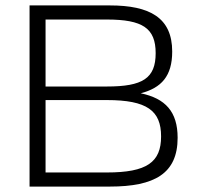

<svg xmlns="http://www.w3.org/2000/svg" viewBox="-20 -688 734 708"><path d="M635 -180C635 -276 590 -325 499 -344C575 -364 615 -407 615 -498C615 -623 532 -668 385 -668H89V0H385C550 0 635 -48 635 -180ZM574 -185C574 -90 522 -52 374 -52H148V-319H374C522 -319 574 -280 574 -185ZM554 -492C554 -399 506 -369 374 -369H148V-616H374C506 -616 554 -584 554 -492Z"/></svg>

Font: Gantari Light
Style: Regular
Weight: 300
Designer: Anugrah Pasau
Foundry: Lafontype
Version: Version 1.000